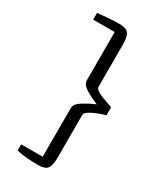

<svg xmlns="http://www.w3.org/2000/svg" viewBox="-231 -934 944 1114"><g transform="rotate(30 240.5 -377.5)"><path d="M300.8 -1Q300.8 54.7 284.7 75Q268.6 95.2 224.1 95.2Q137.7 95.2 79.1 81.5V40H223.1V-284.2Q223.1 -304.7 239.7 -321.3Q251.5 -333 283.2 -350.8Q314.9 -368.7 342.8 -379.9Q264.2 -413.6 241.2 -435.5Q223.1 -450.7 223.1 -474.6V-795.4H79.1V-840.3Q167 -850.1 224.1 -850.1Q269 -850.1 284.9 -829.8Q300.8 -809.6 300.8 -753.9V-473.1Q300.8 -457 331.5 -442.1Q362.3 -427.2 423.3 -407.2V-353.5Q372.1 -338.9 336.4 -320.1Q300.8 -301.3 300.8 -285.6Z"/></g></svg>

Font: HaufeMerriweatherSansLt
Style: Regular
Weight: 300
Designer: Eben Sorkin
Foundry: Eben Sorkin
Version: Version 1.56